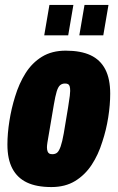

<svg xmlns="http://www.w3.org/2000/svg" viewBox="-20 -745 476 777"><path d="M188 12Q128 12 89 -6.5Q50 -25 30 -63Q10 -101 10 -160Q10 -204 18 -255Q26 -306 41 -354Q57 -407 83.5 -449Q110 -491 150 -515.5Q190 -540 246 -540Q307 -540 346.5 -521.5Q386 -503 406 -464.5Q426 -426 426 -366Q426 -321 418 -270Q410 -219 394 -171Q378 -119 351 -78Q324 -37 284 -12.5Q244 12 188 12ZM192 -121Q204 -121 211.5 -127.5Q219 -134 225.5 -152.5Q232 -171 238 -205Q250 -276 255.5 -310Q261 -344 262.5 -357.5Q264 -371 264 -377Q264 -389 262 -395.5Q260 -402 255.5 -404.5Q251 -407 243 -407Q231 -407 223 -400Q215 -393 209.5 -375Q204 -357 198 -322Q186 -250 180 -216Q174 -182 172 -169Q170 -156 170 -149Q170 -139 172.5 -132.5Q175 -126 179.5 -123.5Q184 -121 192 -121ZM159 -602 180 -725H277L256 -602ZM301 -602 322 -725H419L398 -602Z"/></svg>

Font: Archivo ExtraCondensed Black
Style: Italic
Weight: 900
Width: 2
Italic angle: -10°
Designer: Hector Gatti
Foundry: Omnibus-Type
Version: Version 2.001